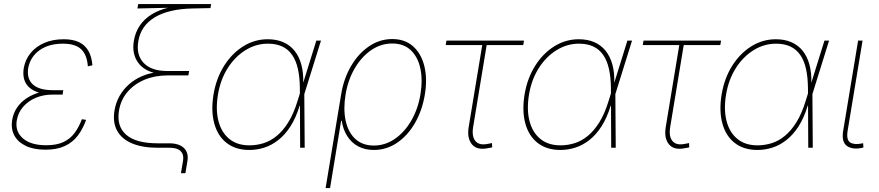

<svg xmlns="http://www.w3.org/2000/svg" viewBox="-20 -748 4451 972"><path d="M210.4 9.8Q149.9 9.8 109.9 -9.8Q69.8 -29.3 52.2 -63Q34.7 -96.7 41.5 -140.1Q47.4 -175.8 66.7 -203.9Q85.9 -231.9 115.5 -251.2Q145 -270.5 182.4 -280.8Q219.7 -291 262.2 -291H300.3L296.9 -269H244.1Q200.2 -269 161.9 -253.2Q123.5 -237.3 97.7 -208Q71.8 -178.7 64.9 -138.2Q55.7 -82.5 95.9 -47.6Q136.2 -12.7 213.9 -12.7Q266.6 -12.7 301 -28.8Q335.4 -44.9 357.4 -74.5Q379.4 -104 394.5 -144.5L416 -141.1Q399.9 -96.2 374.3 -62Q348.6 -27.8 308.6 -9Q268.6 9.8 210.4 9.8ZM258.3 -269Q214.4 -269 182.1 -277.8Q149.9 -286.6 130.1 -303.5Q110.4 -320.3 102.8 -345.2Q95.2 -370.1 100.1 -402.3Q107.9 -446.8 135 -479.7Q162.1 -512.7 204.8 -531Q247.6 -549.3 302.2 -549.3Q350.1 -549.3 380.9 -534.2Q411.6 -519 428 -489.7Q444.3 -460.4 447.8 -417.5L424.8 -412.1Q420.4 -471.2 390.6 -499Q360.8 -526.9 298.8 -526.9Q226.6 -526.9 180.2 -493.7Q133.8 -460.4 123 -404.3Q114.3 -350.6 145.8 -321Q177.2 -291.5 247.6 -291.5H300.3L296.9 -269Z M896 128.9 906.2 68.4Q910.2 45.9 903.8 30.8Q897.5 15.6 880.9 7.8Q864.3 0 836.4 0H778.3Q700.7 0 648.2 -22.2Q595.7 -44.4 572.8 -86.7Q549.8 -128.9 559.6 -188.5Q566.4 -229 585.4 -262.5Q604.5 -295.9 633.1 -321Q661.6 -346.2 697.5 -361.8Q733.4 -377.4 773.9 -382.3L772.9 -377Q743.2 -381.8 719.5 -395.3Q695.8 -408.7 679.9 -429.9Q664.1 -451.2 658 -479.2Q651.9 -507.3 657.7 -541.5Q665 -585 687.7 -618.4Q710.4 -651.9 746.8 -674.6Q783.2 -697.3 830.1 -708.5L675.8 -705.1L679.7 -727.5H1048.8L1045.4 -707L954.6 -705.1Q834 -702.6 763.4 -660.2Q692.9 -617.7 680.2 -539.1Q668.5 -469.7 707.5 -429.2Q746.6 -388.7 824.7 -388.7H937.5L933.6 -366.2H827.6Q763.7 -366.2 711.4 -344.2Q659.2 -322.3 625.2 -282.2Q591.3 -242.2 582.5 -188.5Q569.3 -108.9 618.9 -65.7Q668.5 -22.5 778.3 -22.5H836.4Q886.2 -22.5 911.1 1.2Q936 24.9 928.7 68.4L918.5 128.9Z M1242.7 11.2Q1172.9 11.2 1127.4 -24.2Q1082 -59.6 1064.7 -123.3Q1047.4 -187 1061 -270Q1074.7 -351.6 1114.3 -414.6Q1153.8 -477.5 1211.2 -513.4Q1268.6 -549.3 1335.4 -549.3Q1379.9 -549.3 1414.1 -534.4Q1448.2 -519.5 1471.2 -491Q1494.1 -462.4 1505.4 -421.6Q1516.6 -380.9 1515.1 -328.6H1521L1520.5 -272.9L1522.5 0H1499.5L1498 -301.3Q1497.6 -357.4 1488 -399.7Q1478.5 -441.9 1458.7 -470.2Q1439 -498.5 1408.7 -512.7Q1378.4 -526.9 1335.9 -526.9Q1275.9 -526.9 1222.7 -493.9Q1169.4 -460.9 1132.8 -403.1Q1096.2 -345.2 1083.5 -270Q1070.8 -193.4 1085.9 -135.3Q1101.1 -77.1 1140.9 -44.7Q1180.7 -12.2 1242.7 -12.2Q1279.3 -12.2 1314.5 -23.2Q1349.6 -34.2 1381.3 -60.3Q1413.1 -86.4 1439.9 -129.6Q1466.8 -172.9 1486.3 -236.8L1581.5 -542.5H1605L1520 -270L1502.9 -213.4H1497.1Q1478 -150.9 1450.2 -107.9Q1422.4 -64.9 1388.4 -38.6Q1354.5 -12.2 1317.4 -0.5Q1280.3 11.2 1242.7 11.2Z M1628.4 204.1 1707 -270Q1720.2 -350.6 1757.3 -413.8Q1794.4 -477.1 1848.4 -513.7Q1902.3 -550.3 1965.8 -550.3Q2029.8 -550.3 2071 -513.7Q2112.3 -477.1 2128.2 -413.6Q2144 -350.1 2130.9 -270Q2117.7 -189.5 2081.1 -125.7Q2044.4 -62 1990.7 -25.4Q1937 11.2 1872.6 11.2Q1828.1 11.2 1793.9 -6.8Q1759.8 -24.9 1738.3 -58.3Q1716.8 -91.8 1710 -136.7H1707L1650.9 204.1ZM1872.6 -11.2Q1930.2 -11.2 1979.2 -45.2Q2028.3 -79.1 2062.3 -137.7Q2096.2 -196.3 2108.4 -270Q2120.6 -343.8 2107.9 -402.1Q2095.2 -460.4 2059.3 -494.1Q2023.4 -527.8 1965.8 -527.8Q1908.2 -527.8 1859.1 -494.1Q1810.1 -460.4 1775.9 -402.1Q1741.7 -343.8 1729.5 -270Q1717.3 -196.3 1729.7 -137.7Q1742.2 -79.1 1778.3 -45.2Q1814.5 -11.2 1872.6 -11.2Z M2450.7 2Q2395 13.7 2369.4 -17.1Q2343.8 -47.9 2352.5 -103.5L2421.4 -520H2236.3L2240.2 -542.5H2632.8L2628.9 -520H2443.8L2375 -103.5Q2367.7 -55.7 2387.7 -33Q2407.7 -10.3 2451.2 -20Q2455.6 -20.5 2460.7 -21.7Q2465.8 -22.9 2470.7 -23.9L2471.7 -2Q2466.3 -1 2461.2 0.2Q2456.1 1.5 2450.7 2Z M2817.4 11.2Q2747.6 11.2 2702.1 -24.2Q2656.7 -59.6 2639.4 -123.3Q2622.1 -187 2635.7 -270Q2649.4 -351.6 2689 -414.6Q2728.5 -477.5 2785.9 -513.4Q2843.3 -549.3 2910.2 -549.3Q2954.6 -549.3 2988.8 -534.4Q3022.9 -519.5 3045.9 -491Q3068.8 -462.4 3080.1 -421.6Q3091.3 -380.9 3089.8 -328.6H3095.7L3095.2 -272.9L3097.2 0H3074.2L3072.8 -301.3Q3072.3 -357.4 3062.7 -399.7Q3053.2 -441.9 3033.4 -470.2Q3013.7 -498.5 2983.4 -512.7Q2953.1 -526.9 2910.6 -526.9Q2850.6 -526.9 2797.4 -493.9Q2744.1 -460.9 2707.5 -403.1Q2670.9 -345.2 2658.2 -270Q2645.5 -193.4 2660.6 -135.3Q2675.8 -77.1 2715.6 -44.7Q2755.4 -12.2 2817.4 -12.2Q2854 -12.2 2889.2 -23.2Q2924.3 -34.2 2956.1 -60.3Q2987.8 -86.4 3014.6 -129.6Q3041.5 -172.9 3061 -236.8L3156.2 -542.5H3179.7L3094.7 -270L3077.6 -213.4H3071.8Q3052.7 -150.9 3024.9 -107.9Q2997.1 -64.9 2963.1 -38.6Q2929.2 -12.2 2892.1 -0.5Q2855 11.2 2817.4 11.2Z M3448.2 2Q3392.6 13.7 3366.9 -17.1Q3341.3 -47.9 3350.1 -103.5L3418.9 -520H3233.9L3237.8 -542.5H3630.4L3626.5 -520H3441.4L3372.6 -103.5Q3365.2 -55.7 3385.3 -33Q3405.3 -10.3 3448.7 -20Q3453.1 -20.5 3458.3 -21.7Q3463.4 -22.9 3468.3 -23.9L3469.2 -2Q3463.9 -1 3458.7 0.2Q3453.6 1.5 3448.2 2Z M3814.9 11.2Q3745.1 11.2 3699.7 -24.2Q3654.3 -59.6 3637 -123.3Q3619.6 -187 3633.3 -270Q3647 -351.6 3686.5 -414.6Q3726.1 -477.5 3783.4 -513.4Q3840.8 -549.3 3907.7 -549.3Q3952.1 -549.3 3986.3 -534.4Q4020.5 -519.5 4043.5 -491Q4066.4 -462.4 4077.6 -421.6Q4088.9 -380.9 4087.4 -328.6H4093.3L4092.8 -272.9L4094.7 0H4071.8L4070.3 -301.3Q4069.8 -357.4 4060.3 -399.7Q4050.8 -441.9 4031 -470.2Q4011.2 -498.5 3981 -512.7Q3950.7 -526.9 3908.2 -526.9Q3848.1 -526.9 3794.9 -493.9Q3741.7 -460.9 3705.1 -403.1Q3668.5 -345.2 3655.8 -270Q3643.1 -193.4 3658.2 -135.3Q3673.3 -77.1 3713.1 -44.7Q3752.9 -12.2 3814.9 -12.2Q3851.6 -12.2 3886.7 -23.2Q3921.9 -34.2 3953.6 -60.3Q3985.4 -86.4 4012.2 -129.6Q4039.1 -172.9 4058.6 -236.8L4153.8 -542.5H4177.2L4092.3 -270L4075.2 -213.4H4069.3Q4050.3 -150.9 4022.5 -107.9Q3994.6 -64.9 3960.7 -38.6Q3926.8 -12.2 3889.6 -0.5Q3852.5 11.2 3814.9 11.2Z M4342.3 1Q4293 10.3 4266.4 -10Q4239.7 -30.3 4248.5 -85.4L4324.2 -542.5H4346.7L4271 -85.4Q4263.7 -39.1 4284.7 -26.4Q4305.7 -13.7 4344.7 -22Q4348.1 -22.9 4347.4 -22.7Q4346.7 -22.5 4349.6 -22.9L4351.1 -1.5Q4349.1 -1 4346.9 -0.5Q4344.7 0 4342.3 1Z"/></svg>

Font: Inter 16pt Thin
Style: Italic
Weight: 250
Italic angle: -9.3988°
Version: Version 4.001;git-66647c0bb